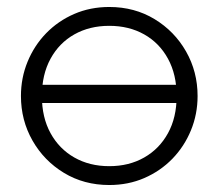

<svg xmlns="http://www.w3.org/2000/svg" viewBox="-20 -515 626 550"><path d="M76 -220V-272H511V-220ZM293 15Q220.5 15 163.2 -19.8Q106 -54.5 73 -112.5Q40 -170.5 40 -240Q40 -292 59 -338.2Q78 -384.5 112.2 -419.8Q146.5 -455 192.5 -475Q238.5 -495 293 -495Q365.5 -495 422.8 -460.2Q480 -425.5 513 -367.5Q546 -309.5 546 -240Q546 -188 527 -141.8Q508 -95.5 473.8 -60.2Q439.5 -25 393.5 -5Q347.5 15 293 15ZM293 -39Q349.5 -39 393 -63.8Q436.5 -88.5 461.2 -133.5Q486 -178.5 486 -240Q486 -301.5 461.2 -346.8Q436.5 -392 393 -416.5Q349.5 -441 293 -441Q236.5 -441 193 -416.5Q149.5 -392 124.8 -346.8Q100 -301.5 100 -240Q100 -178.5 124.8 -133.5Q149.5 -88.5 193 -63.8Q236.5 -39 293 -39Z"/></svg>

Font: Geologica-Sharp
Style: Regular
Weight: 100
Designer: Sindre Bremnes, Frode Helland
Foundry: Monokrom Skriftforlag AS
Version: Version 1.010;gftools[0.9.28]